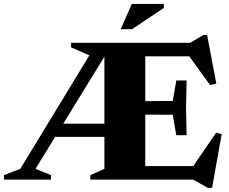

<svg xmlns="http://www.w3.org/2000/svg" viewBox="-40 -886 1129 947"><path d="M218 -211V-276H532V-211ZM438.5 -675H488.5V-628.5L135 -53L211.5 -22.5V0H-20.5V-22.5L60 -53ZM310.5 -652.5V-675H479.5L427 -601.5ZM880.5 -489 877.5 -354 880.5 -219H829.5L812 -320L586 -321V-386.5L812 -388L829.5 -489ZM1027 -474 996.5 -466 872 -638 924.5 -608H576.5V-675H898L963.5 -713.5H981.5ZM894.5 -39.5 1026 -231.5 1053.5 -224.5 1006 40.5H985L913 0H576.5V-67H934.5ZM405.5 0V-22.5L475 -53V-675H676.5V0ZM555.5 -742 610 -866.5H768V-847L611 -742Z"/></svg>

Font: Newsreader 24pt ExtraBold
Style: Regular
Weight: 800
Designer: Hugues Gentile
Foundry: Production Type
Version: Version 1.003